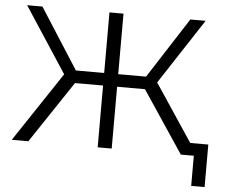

<svg xmlns="http://www.w3.org/2000/svg" viewBox="-54 -706 1075 913"><g transform="rotate(5 483.5 -250.0)"><path d="M632 -295H499V0H432V-295H298L101 0H22L243 -332L39 -644H112L297 -355H432V-644H499V-355H632L818 -644H891L687 -332L908 0H829ZM955 -59V144H891V0H829V-59Z"/></g></svg>

Font: Montserrat Ace
Style: Regular
Weight: 400
Designer: Julieta Ulanovsky
Foundry: Julieta Ulanovsky
Version: Version 1